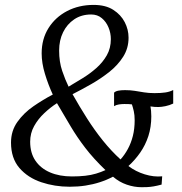

<svg xmlns="http://www.w3.org/2000/svg" viewBox="-20 -772 762 802"><path d="M271 8Q208.5 8 152.5 -10.8Q96.5 -29.5 61.2 -70.2Q26 -111 26 -176.5Q26 -225.5 52.8 -263Q79.5 -300.5 119.8 -328.2Q160 -356 200.5 -377Q181.5 -418 167.8 -463.2Q154 -508.5 154 -549Q154 -609 182.5 -654.5Q211 -700 260.2 -725.8Q309.5 -751.5 371 -751.5Q421 -751.5 453 -731Q485 -710.5 501 -679.5Q517 -648.5 517 -614.5Q517 -570.5 494.5 -535Q472 -499.5 436.2 -471.2Q400.5 -443 360 -420Q319.5 -397 283 -378.5Q312 -327 343.5 -277.5Q375 -228 410 -184.5Q445 -141 483.5 -106Q501 -125.5 514.2 -150Q527.5 -174.5 535 -204.2Q542.5 -234 542.5 -269.5Q542.5 -291.5 538.8 -307.8Q535 -324 531 -336Q523.5 -337 516.8 -337.2Q510 -337.5 499.5 -337.5Q489 -337.5 477 -335.8Q465 -334 456.5 -328.5V-385Q462.5 -391 474 -393.2Q485.5 -395.5 502.5 -395.5Q524.5 -395.5 543.2 -392.5Q562 -389.5 581.8 -386.2Q601.5 -383 625.5 -383Q652.5 -383 670.8 -385.8Q689 -388.5 703.5 -396V-339.5Q688 -332 670.8 -328.5Q653.5 -325 641.5 -325Q632 -325 625 -325.5Q618 -326 608.5 -327.5Q610 -319.5 611 -309Q612 -298.5 612 -286Q612 -241.5 599.8 -203.8Q587.5 -166 565.8 -134.8Q544 -103.5 516.5 -78.5Q546.5 -55.5 584.5 -43.8Q622.5 -32 657.5 -35.5L655 -1Q636.5 4 621.8 6.5Q607 9 594.8 9.5Q582.5 10 571.5 10Q540.5 10 509.2 -0.8Q478 -11.5 452 -34Q425.5 -20 396.8 -10.8Q368 -1.5 337 3.2Q306 8 271 8ZM280.5 -35Q311 -35 335.8 -37.8Q360.5 -40.5 381.2 -46.8Q402 -53 420.5 -61.5Q370 -110 335.8 -154.8Q301.5 -199.5 274.5 -245.2Q247.5 -291 218 -341Q190.5 -323.5 164.8 -299.2Q139 -275 122.5 -245.2Q106 -215.5 106 -180Q106 -133 128 -100.8Q150 -68.5 189.2 -51.8Q228.5 -35 280.5 -35ZM266.5 -410Q294 -426.5 324.8 -445.2Q355.5 -464 382.2 -487.5Q409 -511 426 -540.8Q443 -570.5 443 -608.5Q443 -634 433.2 -657.5Q423.5 -681 405.2 -696.2Q387 -711.5 361 -711.5Q320 -711.5 290 -691.2Q260 -671 243.5 -637.2Q227 -603.5 227 -561Q227 -513.5 239.8 -476Q252.5 -438.5 266.5 -410Z"/></svg>

Font: Merriweather 28pt Light
Style: Italic
Weight: 300
Italic angle: -7.8°
Version: Version 2.101